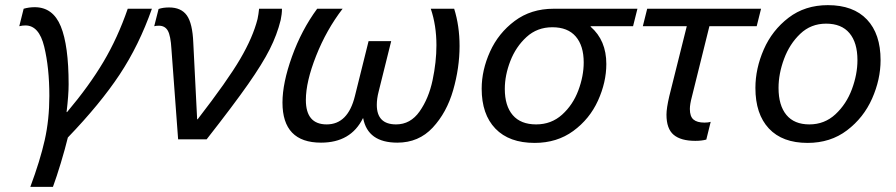

<svg xmlns="http://www.w3.org/2000/svg" viewBox="-20 -542 3485 747"><path d="M244 -7Q233 38 216.5 92.5Q200 147 186 185H98Q136 83 154 3Q172 -77 172 -169Q172 -278 152 -360.5Q132 -443 79 -443Q67 -443 55 -440L72 -508Q93 -514 115 -514Q186 -514 216.5 -439.5Q247 -365 247 -214Q247 -172 239 -106H241Q327 -208 382.5 -301.5Q438 -395 477 -508H571Q521 -366 445.5 -252Q370 -138 244 -7Z M732 -376 747 -78H749Q865 -228 914.5 -312.5Q964 -397 982 -468Q986 -487 988 -508H1077Q1077 -487 1072 -464Q1058 -407 1029.5 -350.5Q1001 -294 945 -214Q889 -134 784 0H673L647 -351Q644 -403 633 -422.5Q622 -442 598 -442Q588 -442 580 -440L597 -507Q614 -513 638 -513Q685 -513 707 -482Q729 -451 732 -376Z M1768 -363Q1768 -278 1743 -191Q1718 -104 1663.5 -45.5Q1609 13 1526 13Q1411 13 1393 -82H1392Q1345 13 1229 13Q1079 13 1079 -143Q1079 -219 1116 -322Q1153 -425 1214 -508H1313Q1250 -426 1210 -325Q1170 -224 1170 -153Q1170 -58 1251 -58Q1334 -58 1361 -169L1414 -382H1502L1453 -185Q1446 -158 1446 -134Q1446 -58 1521 -58Q1577 -58 1612.5 -108.5Q1648 -159 1663 -230Q1678 -301 1678 -366Q1678 -443 1656 -508H1747Q1768 -441 1768 -363Z M2278 -440V-438Q2339 -385 2339 -293Q2339 -222 2306.5 -150.5Q2274 -79 2210.5 -32.5Q2147 14 2060 14Q1961 14 1907.5 -41.5Q1854 -97 1854 -197Q1854 -269 1886.5 -341Q1919 -413 1982.5 -460.5Q2046 -508 2134 -508H2460L2443 -440ZM1944 -196Q1944 -130 1975 -94Q2006 -58 2066 -58Q2125 -58 2167 -96Q2209 -134 2230 -190Q2251 -246 2251 -299Q2251 -364 2220 -400Q2189 -436 2129 -436Q2070 -436 2028.5 -398Q1987 -360 1965.5 -304.5Q1944 -249 1944 -196Z M2740 -440 2672 -166Q2664 -136 2664 -118Q2664 -89 2678 -77Q2692 -65 2721 -65Q2736 -65 2745 -68L2728 1Q2710 6 2685 6Q2629 6 2601 -17.5Q2573 -41 2573 -96Q2573 -121 2584 -168L2652 -440H2481L2498 -508H2941L2924 -440Z M3406 -308Q3406 -233 3373 -158.5Q3340 -84 3275.5 -35Q3211 14 3122 14Q3024 14 2971.5 -42Q2919 -98 2919 -200Q2919 -275 2951.5 -349.5Q2984 -424 3048 -473Q3112 -522 3201 -522Q3300 -522 3353 -466Q3406 -410 3406 -308ZM3009 -200Q3009 -132 3039.5 -95Q3070 -58 3129 -58Q3188 -58 3230.5 -97.5Q3273 -137 3294.5 -195Q3316 -253 3316 -308Q3316 -376 3285 -413Q3254 -450 3194 -450Q3135 -450 3093.5 -410.5Q3052 -371 3030.5 -313Q3009 -255 3009 -200Z"/></svg>

Font: CST
Style: Italic
Weight: 400
Italic angle: -14°
Version: Version 1.00